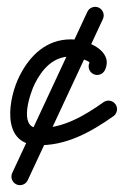

<svg xmlns="http://www.w3.org/2000/svg" viewBox="-20 -396 362 561"><path d="M268.6 -373.7C256.1 -379.5 241.2 -374.1 235.3 -361.6C162.1 -204.6 88.9 -47.6 15.7 109.4C9.9 121.9 15.3 136.8 27.8 142.7C40.3 148.5 55.2 143.1 61 130.6C134.2 -26.4 207.4 -183.4 280.7 -340.4C286.5 -352.9 281.1 -367.8 268.6 -373.7ZM253.4 -179.3C265.9 -173.5 280.8 -178.9 286.7 -191.4C313.7 -249.5 230 -281 187 -281C115.6 -281 67 -234 36.6 -173.2C5.3 -110.6 -18.9 23.4 86.9 28C170.9 31.6 245.2 -9.7 311.5 -56.6C322.7 -64.6 325.4 -80.2 317.4 -91.5C309.4 -102.7 293.8 -105.4 282.5 -97.4C282.5 -97.4 282.5 -97.4 282.5 -97.4C225.9 -57.3 161.1 -18.8 89.1 -22C33.7 -24.4 68.4 -124.9 81.4 -150.8C103 -194.1 135.3 -231 187 -231C197.8 -231 244 -218.3 241.3 -212.6C235.5 -200.1 240.9 -185.2 253.4 -179.3Z"/></svg>

Font: FRB American Cursive Guidelines Semibold
Style: Italic
Weight: 600
Italic angle: -25°
Version: Version 2.0;Modular Font Editor K font №1